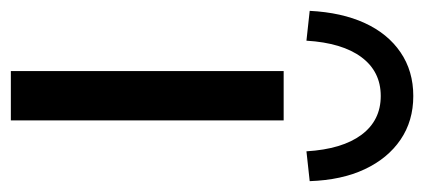

<svg xmlns="http://www.w3.org/2000/svg" viewBox="-269 -548 782 354"><g transform="rotate(90 122.0 -371.0)"><path d="M76 0V-503H167V0ZM20 -545 -35 -551Q-32 -610 -12.5 -652.5Q7 -695 41.5 -718.5Q76 -742 122 -742Q168 -742 202.5 -718.5Q237 -695 257 -652.5Q277 -610 279 -551L224 -545Q220 -611 193.5 -646.5Q167 -682 122 -682Q77 -682 50.5 -646.5Q24 -611 20 -545Z"/></g></svg>

Font: Mulish ExtraLight Medium
Style: Regular
Weight: 500
Version: Version 3.603